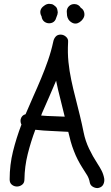

<svg xmlns="http://www.w3.org/2000/svg" viewBox="-20 -948 579 1001"><path d="M107.4 -12.7Q107.4 5.9 95.2 15.1Q83 24.4 68.4 24.4Q53.7 24.4 42 15.1Q30.3 5.9 30.3 -12.7Q30.3 -88.9 47.9 -159.2Q65.4 -229.5 91.8 -298.8Q85 -311.5 87.9 -327.1Q93.8 -347.7 113.3 -352.5Q132.8 -399.4 153.8 -445.8Q174.8 -492.2 194.3 -539.1Q213.9 -585.9 230.5 -633.8Q247.1 -681.6 257.8 -731.4Q260.7 -746.1 270 -756.8Q279.3 -767.6 295.9 -767.6Q311.5 -767.6 324.2 -756.3Q336.9 -745.1 335 -728.5Q332 -671.9 336.9 -624.5Q341.8 -577.1 351.6 -530.8Q361.3 -484.4 373.5 -438Q385.7 -391.6 396.5 -345.7Q407.2 -301.8 416 -257.8Q424.8 -213.9 444.3 -172.9Q454.1 -152.3 464.8 -133.3Q475.6 -114.3 488.3 -94.7Q500 -77.1 509.8 -58.1Q519.5 -39.1 523.4 -16.6Q525.4 -1 519 12.7Q512.7 26.4 496.1 31.2Q482.4 35.2 466.8 27.3Q451.2 19.5 448.2 3.9Q444.3 -18.6 433.1 -36.1Q421.9 -53.7 410.2 -72.3Q396.5 -93.8 385.3 -115.7Q374 -137.7 365.2 -161.1Q355.5 -185.5 348.6 -210.4Q341.8 -235.4 335.9 -260.7Q292 -263.7 249.5 -265.1Q207 -266.6 164.1 -271.5Q140.6 -209 124.5 -144.5Q108.4 -80.1 107.4 -12.7ZM199.2 -358.4Q197.3 -355.5 196.8 -352.1Q196.3 -348.6 194.3 -345.7Q225.6 -342.8 255.9 -342.3Q286.1 -341.8 317.4 -339.8Q306.6 -386.7 294.4 -433.1Q282.2 -479.5 272.5 -527.3Q254.9 -484.4 236.3 -442.9Q217.8 -401.4 199.2 -358.4ZM268.6 -915Q277.3 -908.2 279.3 -895.5Q281.2 -887.7 281.2 -883.8Q281.2 -879.9 279.3 -872.1L269.5 -845.7Q261.7 -831.1 245.6 -827.6Q229.5 -824.2 215.8 -832Q203.1 -838.9 198.2 -854.5Q197.3 -863.3 195.3 -865.2Q187.5 -879.9 191.4 -894.5Q195.3 -908.2 210 -918Q215.8 -922.9 223.6 -925.8Q231.4 -928.7 239.3 -927.7Q247.1 -926.8 250.5 -926.3Q253.9 -925.8 259.8 -921.9Q265.6 -918 268.6 -915ZM401.4 -907.2Q415 -899.4 418.9 -883.3Q422.9 -867.2 415 -853.5Q410.2 -845.7 404.3 -839.8Q395.5 -831.1 384.8 -827.1Q371.1 -822.3 357.9 -828.6Q344.7 -835 336.9 -846.7Q331.1 -856.4 329.6 -866.7Q328.1 -877 328.1 -887.7Q328.1 -904.3 339.4 -915.5Q350.6 -926.8 367.2 -926.8Q389.6 -926.8 401.4 -907.2Z"/></svg>

Font: Schoolbell
Style: Regular
Weight: 400
Designer: Font Diner, Inc
Foundry: Font Diner, Inc
Version: Version 1.001